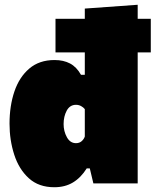

<svg xmlns="http://www.w3.org/2000/svg" viewBox="-20 -770 653 806"><path d="M208 16Q142.5 16 101 -21.8Q59.5 -59.5 39.8 -120.5Q20 -181.5 20 -251Q20 -325.5 40.5 -386Q61 -446.5 103 -482.2Q145 -518 209 -518Q246.5 -518 274 -503.5Q301.5 -489 320 -456H336V-550H213V-691H336V-734L558 -750V-691H613V-550H558V0H372L357 -63H344Q319.5 -24 286.2 -4Q253 16 208 16ZM299 -169Q313.5 -169 323 -177.5Q332.5 -186 336 -197V-312Q330 -319.5 320.2 -324.8Q310.5 -330 299 -330Q273.5 -330 260.2 -305.8Q247 -281.5 247 -249Q247 -219 260.8 -194Q274.5 -169 299 -169Z"/></svg>

Font: Commissioner Black
Style: Regular
Weight: 900
Designer: Kostas Bartsokas
Foundry: Kostas Bartsokas
Version: Version 1.000; ttfautohint (v1.8.3)